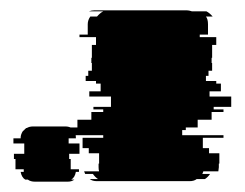

<svg xmlns="http://www.w3.org/2000/svg" viewBox="-20 -591 475 372"><path d="M428 -384H394V-379H413V-374H390V-359H363V-344H340V-339H333V-329H413V-324H373V-304H385V-294H405V-274H404V-267Q404 -265 403.5 -263Q403 -261 403 -259H374L372 -254H387Q385 -251 382.5 -248.5Q380 -246 377 -244H361Q356 -240 347 -240H168Q159 -240 154 -244H170Q167 -246 164.5 -248.5Q162 -251 160 -254H145L143 -259H172Q171 -262 171 -267V-274H172V-294H152V-304H140V-324H180V-329H100V-339H107V-344H130V-359H157V-374H180V-379H161V-384H195V-404H153V-414H175V-429H166V-434H146V-444H151V-454H158V-469H157V-479H158V-504H166V-519H134V-524H150V-544Q150 -552 155 -559H168Q174 -566 180 -569H152Q155 -570 157.5 -570.5Q160 -571 163 -571H342Q346 -571 352 -569H380Q386 -566 392 -559H379Q383 -554 383 -544V-524H367V-519H399V-504H391V-479H390V-469H391V-454H384V-444H379V-434H399V-429H408V-414H386V-404H428ZM134 -293H114V-283H117V-263H133V-258H127Q125 -247 118 -243H124Q119 -239 111 -239H48Q39 -239 34 -243H29Q22 -247 20 -258H26V-263H10V-283H7V-293H27V-313H6V-323H20V-324Q20 -331 25 -338H26Q28 -341 31 -343H32Q37 -346 44 -346H107Q113 -346 119 -343H118Q120 -342 124 -338H123Q127 -333 127 -324V-323H113V-313H134Z"/></svg>

Font: Rubik Glitch
Style: Regular
Weight: 400
Designer: Hubert and Fischer, NaN
Foundry: Hubert and Fischer, NaN
Version: Version 2.200